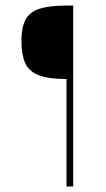

<svg xmlns="http://www.w3.org/2000/svg" viewBox="-20 -548 382 690"><path d="M243 -528V122H219V-264Q154 -264 118.5 -278Q83 -292 70 -322.5Q57 -353 57 -401Q57 -448 71 -476Q85 -504 120.5 -516Q156 -528 218 -528Z"/></svg>

Font: Genos Thin
Style: Regular
Weight: 100
Designer: Robert E. Leuschke
Foundry: Robert E. Leuschke
Version: Version 1.010